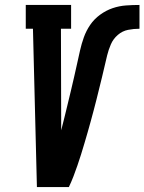

<svg xmlns="http://www.w3.org/2000/svg" viewBox="-20 -755 583 775"><path d="M129 0 113 -639H84V-735H267V-639H226L227 -245Q227 -241 227 -237Q227 -233 227 -229Q234 -256 240.5 -282.5Q247 -309 253.5 -336Q260 -363 266.5 -390Q273 -417 279 -443.5Q285 -470 291 -497Q297 -524 303 -551Q309 -578 318.5 -604.5Q328 -631 344 -654.5Q360 -678 384 -695.5Q408 -713 434.5 -722Q461 -731 488.5 -733Q516 -735 543 -735V-639Q520 -639 497 -634.5Q474 -630 455.5 -614Q437 -598 427.5 -576Q418 -554 412.5 -531.5Q407 -509 402 -487Q397 -465 391.5 -442.5Q386 -420 380.5 -398Q375 -376 369.5 -353.5Q364 -331 358 -309Q352 -287 346 -264.5Q340 -242 333.5 -220Q327 -198 320.5 -175.5Q314 -153 307 -131Q300 -109 292.5 -87Q285 -65 276.5 -43Q268 -21 258 0Z"/></svg>

Font: Iosevka Slab Oblique
Style: Bold
Weight: 700
Italic angle: -9°
Monospace: yes
Designer: Belleve Invis
Foundry: Belleve Invis
Version: Version 11.1.1; ttfautohint (v1.8.3)